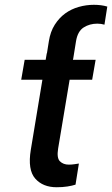

<svg xmlns="http://www.w3.org/2000/svg" viewBox="-20 -781 473 811"><path d="M84.2 -528.4H172.9L177.6 -556.1H178.3L186.4 -606.9Q192.8 -647.4 211.3 -676.5Q229.8 -705.6 255.5 -724.3Q281.2 -742.9 312.7 -751.8Q344.1 -760.7 376.4 -760.7Q408.4 -760.7 433.2 -753.2L421.2 -676.8Q407 -681.1 391 -681.1Q358.7 -681.1 333.5 -665.1Q307.9 -648.8 301.1 -606.9L289.1 -532.3H288.7L288 -528.4H383.9L369.3 -444.2H274.1L225.5 -153.4Q219.1 -113.6 233 -99.8Q247.2 -85.6 270.6 -85.6Q283 -85.6 294.7 -87.4Q306.5 -89.1 313.2 -90.2L299 -1.1Q284.8 3.6 264.7 6.7Q244.7 9.9 219.1 9.9Q161.2 9.9 128.9 -26.6Q96.2 -63.6 110.1 -148.1L159.1 -444.2H69.6Z"/></svg>

Font: Inter P Medium
Style: Italic
Weight: 500
Italic angle: 9.39999°
Designer: Rasmus Andersson
Foundry: rsms
Version: Version 3.018;git-588b23468